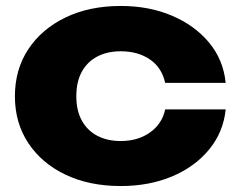

<svg xmlns="http://www.w3.org/2000/svg" viewBox="-20 -608 802 644"><path d="M737 -241Q729 -164 681 -106Q633 -48 556.5 -16Q480 16 385 16Q280 16 200 -22Q120 -60 75 -128Q30 -196 30 -285Q30 -375 75 -443Q120 -511 200 -549.5Q280 -588 385 -588Q480 -588 556.5 -555.5Q633 -523 681 -465.5Q729 -408 737 -330H534Q523 -381 483 -408.5Q443 -436 385 -436Q340 -436 306.5 -418.5Q273 -401 254.5 -367.5Q236 -334 236 -285Q236 -237 254.5 -203.5Q273 -170 306.5 -152.5Q340 -135 385 -135Q443 -135 483.5 -164Q524 -193 534 -241Z"/></svg>

Font: Unbounded
Style: Bold
Weight: 700
Designer: Luke Prowse, Jean-Baptiste Morizot, Fátima Lázaro, Florian Runge
Foundry: NaN
Version: Version 1.700